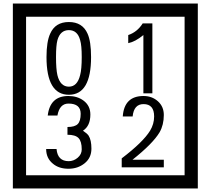

<svg xmlns="http://www.w3.org/2000/svg" viewBox="-20 -980 1195 1090"><path d="M1103 90H53V-960H1103ZM1028 15V-885H128V15ZM497 -656Q497 -442 371 -442Q244 -442 244 -656Q244 -744 265 -789Q294 -855 371 -855Q448 -855 477 -789Q497 -745 497 -656ZM444 -656Q444 -723 435 -752Q420 -809 371 -809Q322 -809 306 -752Q298 -723 298 -656Q298 -587 306 -553Q322 -488 371 -488Q419 -488 435 -554Q444 -587 444 -656ZM845 -450H794V-781Q748 -743 708 -735V-781Q759 -798 790 -847H845ZM499 -136Q499 -84 460.5 -53Q422 -22 369 -22Q314 -22 280 -51Q242 -82 242 -134H301Q307 -65 370 -65Q398 -65 421 -84.5Q444 -104 444 -132Q444 -177 426 -196Q408 -215 363 -215V-259Q405 -259 421.5 -276Q438 -293 438 -334Q438 -392 369 -392Q318 -392 306 -324H251Q264 -435 368 -435Q419 -435 454 -409Q493 -380 493 -330Q493 -265 451 -238Q475 -222 483 -210Q499 -185 499 -136ZM910 -30H671V-81Q792 -173 832 -238Q855 -276 855 -319Q855 -389 795 -389Q740 -389 733 -319H677Q685 -435 795 -435Q843 -435 876.5 -405Q910 -375 910 -327Q910 -271 886 -229Q848 -165 732 -73H910Z"/></svg>

Font: Unicode BMP Fallback SIL
Style: Regular
Weight: 400
Foundry: NRSI, SIL International
Version: Version 5.1 Based on Unicode 5.1